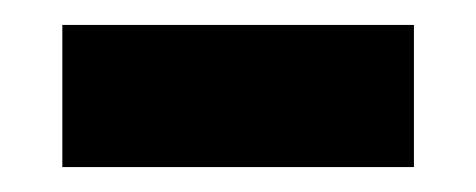

<svg xmlns="http://www.w3.org/2000/svg" viewBox="-20 -343 382 154"><path d="M30 -209V-323H312V-209Z"/></svg>

Font: Bricolage Grotesque 20pt SemiBold
Style: Regular
Weight: 600
Version: Version 1.001;gftools[0.9.33.dev8+g029e19f]